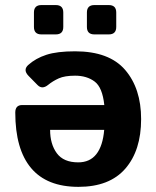

<svg xmlns="http://www.w3.org/2000/svg" viewBox="-20 -724 613 754"><path d="M142.6 -588.9Q113.3 -588.9 113.3 -618.2V-674.8Q113.3 -704.1 142.6 -704.1H199.2Q228.5 -704.1 228.5 -674.8V-618.2Q228.5 -588.9 199.2 -588.9ZM350.6 -588.9Q321.3 -588.9 321.3 -618.2V-674.8Q321.3 -704.1 350.6 -704.1H407.2Q436.5 -704.1 436.5 -674.8V-618.2Q436.5 -588.9 407.2 -588.9ZM40 -282.2Q40 -311.5 67.4 -311.5H389.6Q382.3 -380.9 351.6 -403.8Q320.8 -426.8 274.9 -426.8Q234.4 -426.8 210.9 -416.3Q187.5 -405.8 168.9 -390.6Q145.5 -371.6 127.4 -390.1L92.3 -425.8Q69.3 -449.2 90.8 -468.8Q120.1 -495.1 162.1 -508.8Q204.1 -522.5 274.9 -522.5Q408.7 -522.5 471.4 -449.5Q534.2 -376.5 534.2 -256.3Q534.2 -133.3 472.2 -61.8Q410.2 9.8 288.1 9.8Q164.1 9.8 102.1 -64Q40 -137.7 40 -282.2ZM176.8 -213.9Q176.8 -158.2 203.1 -122.3Q229.5 -86.4 287.1 -86.4Q333 -86.4 358.4 -118.7Q383.8 -150.9 389.2 -213.9Z"/></svg>

Font: Istok Web
Style: Bold
Weight: 700
Designer: Andrey V. Panov
Foundry: Andrey V. Panov
Version: Version 1.0.2g